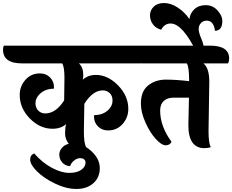

<svg xmlns="http://www.w3.org/2000/svg" viewBox="-100 -970 1531 1266"><path d="M456 -285 453 -105Q453 -25 468 0Q450 7 426 7Q375 7 352 -23.5Q329 -54 329 -91Q329 -128 336 -152Q302 -121 246 -121Q163 -121 96.5 -189Q30 -257 30 -344Q30 -401 67.5 -443.5Q105 -486 163 -486Q204 -486 230 -459.5Q256 -433 256 -396Q256 -390 255 -385Q196 -385 160 -348Q134 -322 134 -290Q134 -258 153 -240Q172 -222 198 -222Q268 -222 323 -308Q325 -386 325 -457.5Q325 -529 310 -552H46Q-80 -552 -80 -642Q-80 -659 -75 -669H708Q834 -669 834 -584Q834 -566 827 -552H420Q449 -528 449 -474Q449 -458 446 -445Q482 -476 532 -476Q611 -476 678.5 -407Q746 -338 746 -252Q746 -195 708.5 -152.5Q671 -110 613 -110Q572 -110 546 -136.5Q520 -163 520 -200Q520 -206 521 -211Q581 -211 617 -248Q642 -274 642 -306.5Q642 -339 623 -356.5Q604 -374 578 -374Q511 -374 456 -285Z M126 42Q179 103 242 136.5Q305 170 356 170Q407 170 435.5 150Q464 130 464 102Q464 90 455.5 81.5Q447 73 427.5 73Q408 73 388.5 88.5Q369 104 362 126Q329 123 310 101Q291 79 291 49.5Q291 20 315.5 -2.5Q340 -25 382 -25Q446 -25 502 26Q558 77 558 139Q558 201 515 238.5Q472 276 404.5 276Q337 276 263 240.5Q189 205 144 160Q99 115 99 83Q99 51 126 42Z M1280 -431 1275 -105Q1275 -25 1290 0Q1272 7 1248 7Q1142 7 1142 -145Q1142 -172 1146 -326H1044Q1003 -326 979.5 -304Q956 -282 956 -241Q956 -137 1031 -35Q1020 -12 992.5 -12Q965 -12 926.5 -54.5Q888 -97 858.5 -163.5Q829 -230 829 -287Q829 -369 877.5 -407Q926 -445 993 -445Q1060 -445 1147 -435V-440Q1147 -527 1132 -552H840Q714 -552 714 -642Q714 -659 719 -669H1285Q1411 -669 1411 -584Q1411 -566 1404 -552H1241Q1280 -522 1280 -431Z M1366 -833Q1366 -767 1317 -767Q1315 -795 1301.5 -814.5Q1288 -834 1264 -834Q1240 -834 1225 -818Q1210 -802 1210 -779Q1210 -756 1226 -718.5Q1242 -681 1242 -663Q1242 -645 1229 -634.5Q1216 -624 1197 -624Q1103 -815 1025 -815Q984 -815 963 -774Q928 -783 908.5 -809.5Q889 -836 889 -869Q889 -902 913.5 -926Q938 -950 982.5 -950Q1027 -950 1073 -919.5Q1119 -889 1149 -844Q1153 -882 1181.5 -909Q1210 -936 1256.5 -936Q1303 -936 1334.5 -901Q1366 -866 1366 -833Z"/></svg>

Font: Laila
Style: Bold
Weight: 700
Designer: Hitesh Malaviya
Foundry: Indian Type Foundry
Version: Version 1.302;PS 1.0;hotconv 1.0.78;makeotf.lib2.5.61930; tt